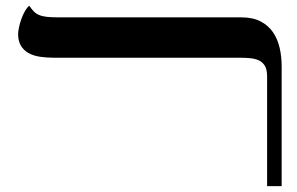

<svg xmlns="http://www.w3.org/2000/svg" viewBox="-20 -637 1017 657"><path d="M943.8 0H894V-375.5Q894 -398.4 886.5 -411.4Q878.9 -424.3 865.7 -430.4Q852.5 -436.5 835.2 -438Q817.9 -439.5 798.3 -439.5H163.1Q138.2 -439.5 116.2 -442.9Q94.2 -446.3 77.9 -455.3Q61.5 -464.4 51.8 -480.2Q42 -496.1 42 -520.5Q42 -529.8 45.2 -544.2Q48.3 -558.6 53.5 -573Q58.6 -587.4 65.7 -599.6Q72.8 -611.8 80.1 -617.2Q88.4 -605.5 95.7 -597.9Q103 -590.3 113.8 -585.7Q124.5 -581.1 140.6 -579.3Q156.7 -577.6 182.1 -577.6H805.7Q845.2 -577.6 871.8 -563.7Q898.4 -549.8 914.3 -526.4Q930.2 -502.9 937 -472.9Q943.8 -442.9 943.8 -410.6Z"/></svg>

Font: Cardo
Style: Bold
Weight: 700
Designer: David J. Perry
Foundry: David J. Perry
Version: Version 1.0011